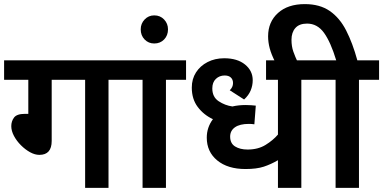

<svg xmlns="http://www.w3.org/2000/svg" viewBox="-20 -916 1868 936"><path d="M232 -527V-229Q232 -161 172 -161Q150 -161 126.5 -174Q103 -187 82 -208Q61 -229 48 -253.5Q35 -278 35 -301Q35 -325 48.5 -343Q62 -361 102 -361H118V-527H0V-622H607V-527H509V0H395V-527Z M789 -527V0H675V-527H592V-622H887V-527Z M666 -773Q666 -801 685 -821Q704 -841 732 -841Q761 -841 780 -821Q799 -801 799 -773Q799 -743 780 -723.5Q761 -704 732 -704Q704 -704 685 -723.5Q666 -743 666 -773Z M1547 -527H1449V0H1335V-135Q1301 -115 1266 -103.5Q1231 -92 1177 -92Q1090 -92 1039 -134Q988 -176 988 -245Q988 -270 995.5 -292.5Q1003 -315 1018 -335Q973 -356 944 -394.5Q915 -433 915 -489Q915 -531 935.5 -563Q956 -595 992 -613.5Q1028 -632 1073 -632Q1137 -632 1174.5 -601.5Q1212 -571 1212 -525Q1212 -499 1202 -475Q1192 -451 1170 -431L1100 -476Q1116 -491 1116 -511Q1116 -528 1105.5 -538Q1095 -548 1075 -548Q1050 -548 1032.5 -531.5Q1015 -515 1015 -485Q1015 -443 1046 -422.5Q1077 -402 1113 -397Q1143 -404 1178 -404Q1191 -404 1205 -403Q1219 -402 1227 -401L1220 -310Q1208 -312 1193 -312Q1149 -312 1125.5 -295.5Q1102 -279 1102 -250Q1102 -217 1126 -202Q1150 -187 1187 -187Q1238 -187 1274.5 -209.5Q1311 -232 1335 -260V-527H1277V-622H1547Z M1321 -615Q1303 -650 1295 -680Q1287 -710 1287 -739Q1287 -809 1335 -852.5Q1383 -896 1466 -896Q1539 -896 1587.5 -862.5Q1636 -829 1667.5 -767.5Q1699 -706 1722 -622H1828V-527H1730V0H1616V-527H1533V-622H1619Q1592 -711 1559.5 -756Q1527 -801 1477 -801Q1439 -801 1420 -779.5Q1401 -758 1401 -722Q1401 -690 1410 -664.5Q1419 -639 1431 -614Z"/></svg>

Font: Noto Sans Devanagari UI SemiBold
Style: Regular
Weight: 600
Designer: Jelle Bosma - Monotype Design Team
Foundry: Monotype Imaging Inc.
Version: Version 2.003; ttfautohint (v1.8.4.7-5d5b)